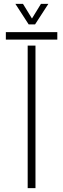

<svg xmlns="http://www.w3.org/2000/svg" viewBox="-20 -965 324 985"><path d="M122 0V-731H162V0ZM10 -762V-800H274V-762ZM127 -840 59 -945H98L144 -870L190 -945H228L160 -840Z"/></svg>

Font: Big Shoulders Stencil Text SC Thin
Style: Regular
Weight: 100
Designer: Patric King
Foundry: XO Type Co
Version: Version 2.001